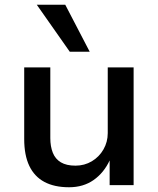

<svg xmlns="http://www.w3.org/2000/svg" viewBox="-20 -780 667 809"><path d="M271 9Q209 9 167 -13.5Q125 -36 103.5 -81Q82 -126 82 -194V-496H192V-198Q192 -163 202.5 -136.5Q213 -110 236.5 -96Q260 -82 298 -82Q336 -82 367 -100.5Q398 -119 416 -150.5Q434 -182 434 -219V-496H543V0H442V-106H443Q418 -52 374.5 -21.5Q331 9 271 9ZM274 -562 135 -760H255L358 -562Z"/></svg>

Font: Nunito Sans 8pt SemiBold
Style: Regular
Weight: 600
Version: Version 3.101;gftools[0.9.27]